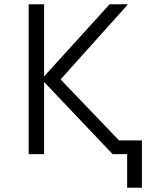

<svg xmlns="http://www.w3.org/2000/svg" viewBox="-20 -720 701 897"><path d="M114 0H186V-337L506 0H574V157H643V-64H536L263 -349L578 -700H492L186 -363V-700H114Z"/></svg>

Font: Chess Sans
Style: Regular
Weight: 400
Designer: Wolf Bōese
Foundry: Wolf Bōese
Version: Version 7.223;Glyphs 3.3 (3306)